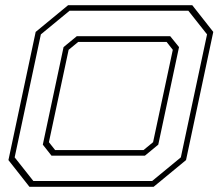

<svg xmlns="http://www.w3.org/2000/svg" viewBox="-20 -720 854 740"><path d="M93.5 0 12.5 -103 117.5 -597 242.5 -700H721L802 -597L697 -103L572 0ZM108.5 -22.5H566.5L677 -113.5L778 -587.5L706 -678.5H248L137.5 -587.5L36.5 -113.5ZM178.5 -120 145 -162.5 225 -538.5 276 -580.5H636L670 -538.5L590 -162.5L538.5 -120ZM192.5 -141.5H533L570 -172L646 -528L622 -558.5H281.5L244.5 -528L168.5 -172Z"/></svg>

Font: Tourney Expanded ExtraLight
Style: Italic
Weight: 200
Width: 7
Italic angle: -12°
Designer: Tyler Finck
Foundry: Etcetera Type Co
Version: Version 1.010; ttfautohint (v1.8.3)